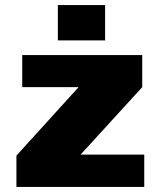

<svg xmlns="http://www.w3.org/2000/svg" viewBox="-20 -740 641 760"><path d="M209 -580V-720H396V-580ZM45 0V-124L291 -395H68V-522H543V-395L299 -128H551V0Z"/></svg>

Font: Tomorrow
Style: Bold
Weight: 700
Designer: Tony de Marco, Monica Rizzolli
Foundry: Just in Type
Version: Version 2.002